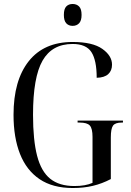

<svg xmlns="http://www.w3.org/2000/svg" viewBox="-20 -935 657 965"><path d="M346 10Q245 10 179 -34.5Q113 -79 80.5 -161.5Q48 -244 48 -358Q48 -531 124.5 -627.5Q201 -724 345 -724Q445 -724 494 -689.5Q543 -655 543 -610Q543 -580 524 -562.5Q505 -545 466 -544Q466 -632 439.5 -673Q413 -714 345 -714Q242 -714 194 -630.5Q146 -547 146 -358Q146 -231 166.5 -152Q187 -73 232.5 -36.5Q278 0 354 0Q410 0 445 -16V-247Q445 -289 431.5 -304Q418 -319 380 -319H370V-329H598V-319H592Q559 -319 548 -303.5Q537 -288 537 -244V-35Q493 -12 447 -1Q401 10 346 10ZM345 -805Q325 -805 313 -818Q301 -831 301 -860Q301 -890 313 -902.5Q325 -915 345 -915Q365 -915 377.5 -902.5Q390 -890 390 -860Q390 -831 377.5 -818Q365 -805 345 -805Z"/></svg>

Font: Noto Serif Display Condensed
Style: Regular
Weight: 400
Width: 3
Designer: Monotype Design Team
Foundry: Monotype Imaging Inc.
Version: Version 2.009